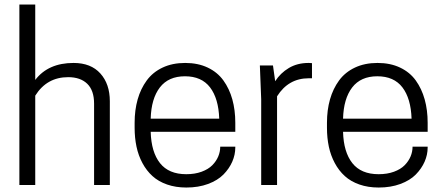

<svg xmlns="http://www.w3.org/2000/svg" viewBox="-20 -820 1964 851"><path d="M136.2 -799.8V-465.8Q193.8 -541 306.2 -541Q382.8 -541 424.8 -494.4Q466.8 -447.8 466.8 -371.1V0H397V-360.8Q397 -419.4 366.7 -448.7Q336.4 -478 282.2 -478Q187.5 -478 136.2 -396V0H65.9V-799.8Z M1022.9 -235.8H647.9Q650.4 -146 689.2 -96.9Q728 -47.9 805.7 -47.9Q843.8 -47.9 873.5 -58.8Q903.3 -69.8 920.9 -87.6Q938.5 -105.5 947.3 -126.5Q956.1 -147.5 956.1 -169.9H1022.9V-166Q1022.9 -134.3 1009.5 -103.5Q996.1 -72.8 970.5 -46.6Q944.8 -20.5 902.1 -4.6Q859.4 11.2 805.7 11.2Q758.8 11.2 720.5 -2.2Q682.1 -15.6 655.8 -39.6Q629.4 -63.5 611.3 -97.2Q593.3 -130.9 585 -169.9Q576.7 -209 576.7 -253.9V-275.9Q576.7 -332 590.1 -379.4Q603.5 -426.8 630.4 -463.4Q657.2 -500 700.7 -520.5Q744.1 -541 800.8 -541Q857.4 -541 900.6 -520.5Q943.8 -500 970.2 -463.4Q996.6 -426.8 1009.8 -379.4Q1022.9 -332 1022.9 -275.9ZM799.8 -481.9Q726.6 -481.9 688.5 -432.4Q650.4 -382.8 647.9 -293.9H951.7Q948.7 -383.3 911.1 -432.6Q873.5 -481.9 799.8 -481.9Z M1347.7 -541Q1350.6 -541 1354.2 -540.8Q1357.9 -540.5 1360.1 -540.3Q1362.3 -540 1362.8 -540V-473.1H1348.6Q1258.3 -473.1 1208 -393.1V0H1137.7V-379.9L1131.8 -529.8H1189.9L1199.7 -460Q1222.7 -496.1 1260.3 -518.6Q1297.9 -541 1347.7 -541Z M1875.5 -235.8H1500.5Q1502.9 -146 1541.7 -96.9Q1580.6 -47.9 1658.2 -47.9Q1696.3 -47.9 1726.1 -58.8Q1755.9 -69.8 1773.4 -87.6Q1791 -105.5 1799.8 -126.5Q1808.6 -147.5 1808.6 -169.9H1875.5V-166Q1875.5 -134.3 1862.1 -103.5Q1848.6 -72.8 1823 -46.6Q1797.4 -20.5 1754.6 -4.6Q1711.9 11.2 1658.2 11.2Q1611.3 11.2 1573 -2.2Q1534.7 -15.6 1508.3 -39.6Q1481.9 -63.5 1463.9 -97.2Q1445.8 -130.9 1437.5 -169.9Q1429.2 -209 1429.2 -253.9V-275.9Q1429.2 -332 1442.6 -379.4Q1456.1 -426.8 1482.9 -463.4Q1509.8 -500 1553.2 -520.5Q1596.7 -541 1653.3 -541Q1710 -541 1753.2 -520.5Q1796.4 -500 1822.8 -463.4Q1849.1 -426.8 1862.3 -379.4Q1875.5 -332 1875.5 -275.9ZM1652.3 -481.9Q1579.1 -481.9 1541 -432.4Q1502.9 -382.8 1500.5 -293.9H1804.2Q1801.3 -383.3 1763.7 -432.6Q1726.1 -481.9 1652.3 -481.9Z"/></svg>

Font: Cooper Hewitt
Style: Book
Weight: 705
Designer: Village Type and Design LLC
Foundry: Cooper Hewitt Smithsonian Design Museum
Version: 1.000